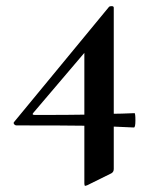

<svg xmlns="http://www.w3.org/2000/svg" viewBox="-20 -418 496 628"><path d="M94.2 -42Q210 -42 255.9 -43V-245.1L88.9 -48.8Q83 -42 94.2 -42ZM352.1 -392.1V-45.9Q372.1 -45.9 419.9 -47.9Q422.9 -47.9 422.9 -24.4Q422.9 -1 418 -1L352.1 -3.9V134.8Q352.1 144.5 344.2 148.9L265.1 188L258.8 189.9Q255.9 189.9 255.9 182.1V-6.8Q195.8 -7.8 34.2 -7.8Q29.3 -7.8 26.1 -12Q22.9 -16.1 26.9 -20L336.9 -396Q338.9 -397.9 345.7 -397.9Q352.5 -397.9 352.1 -392.1Z"/></svg>

Font: Cormorant-Bold
Style: Bold
Weight: 700
Designer: Christian Thalmann (Catharsis Fonts)
Version: Version 3.000